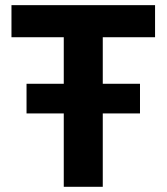

<svg xmlns="http://www.w3.org/2000/svg" viewBox="-20 -718 640 738"><path d="M518.1 -282V-396H375V-574.9H576V-698.2H24.1V-574.9H225.1V-396H82V-282H225.1V0H375V-282Z"/></svg>

Font: Margiela Mono Bold
Style: Regular
Weight: 700
Designer: Mike Abbink, Paul van der Laan, Pieter van Rosmalen
Foundry: Bold Monday
Version: Version 2.003 2021